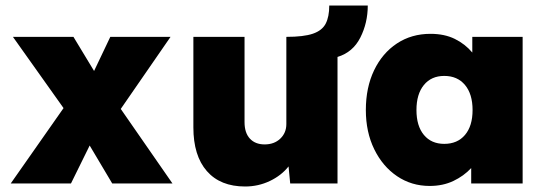

<svg xmlns="http://www.w3.org/2000/svg" viewBox="-20 -667 1990 698"><path d="M19 0 211 -274 27 -533H247L322 -409L381 -533H600L419 -271L607 0H388L306 -138L238 0Z M871 11Q781 11 732 -45Q683 -101 683 -204V-533H869V-223Q869 -184 888.5 -163Q908 -142 942 -142Q977 -142 999 -163Q1021 -184 1021 -216V-533Q1084 -533 1117.5 -544.5Q1151 -556 1164 -581Q1177 -606 1177 -647H1317Q1317 -584 1290 -530.5Q1263 -477 1207 -460V0H1035L1029 -62Q1003 -29 961 -9Q919 11 871 11Z M1542 9Q1476 9 1423.5 -26.5Q1371 -62 1340.5 -124.5Q1310 -187 1310 -267Q1310 -349 1340 -411.5Q1370 -474 1423 -509Q1476 -544 1545 -544Q1596 -544 1633.5 -525.5Q1671 -507 1697 -476V-533H1880V0H1693V-56Q1666 -27 1628 -9Q1590 9 1542 9ZM1595 -144Q1643 -144 1670.5 -176.5Q1698 -209 1698 -267Q1698 -325 1670.5 -358Q1643 -391 1595 -391Q1548 -391 1521 -358Q1494 -325 1494 -267Q1494 -209 1521 -176.5Q1548 -144 1595 -144Z"/></svg>

Font: Lexend Deca ExtraBold
Style: Regular
Weight: 800
Designer: Bonnie Shaver-Troup, Thomas Jockin
Foundry: Lexend
Version: Version 1.008; ttfautohint (v1.8.4.7-5d5b)